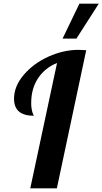

<svg xmlns="http://www.w3.org/2000/svg" viewBox="-20 -1020 555 1040"><path d="M447 -748 288 0H144L289 -679Q223 -652 186 -596Q149 -540 149 -462Q149 -445 151 -432Q153 -419 155 -413Q157 -407 160 -400.5Q163 -394 163 -393Q56 -393 56 -485Q56 -553 109 -615Q162 -677 243 -713.5Q324 -750 406 -750Q421 -750 447 -748ZM319 -811 410 -1000H515L394 -811Z"/></svg>

Font: Lobster Two
Style: Bold Italic
Weight: 700
Designer: Pablo Impallari
Foundry: Pablo Impallari. www.impallari.com
Version: Version 2.000